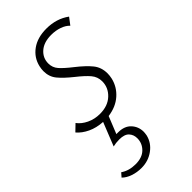

<svg xmlns="http://www.w3.org/2000/svg" viewBox="-211 -467 758 758"><g transform="rotate(-45 168.5 -87.5)"><path d="M315 -385 293 -356Q281 -369 260 -376.5Q239 -384 214 -384Q173 -384 149.5 -363.5Q126 -343 126 -312Q126 -289 141 -272Q156 -255 188 -230Q225 -201 244.5 -177Q264 -153 264 -119Q264 -107 261 -93Q252 -55 222.5 -29Q193 -3 148 3L119 75H129Q164 75 183 95.5Q202 116 202 145Q202 151 200 163Q192 197 162.5 218.5Q133 240 95 240Q70 240 48 232.5Q26 225 12 211L26 195Q52 213 89 213Q126 213 146 193Q166 173 166 145Q166 125 153.5 111.5Q141 98 112 98Q93 98 77 102L116 4Q81 2 53.5 -11Q26 -24 9 -44L36 -70Q50 -51 75 -39Q100 -27 130 -27Q174 -27 200.5 -52Q227 -77 227 -112Q227 -137 211 -156Q195 -175 162 -201Q127 -229 109 -251Q91 -273 91 -304Q91 -316 94 -329Q103 -368 135.5 -391.5Q168 -415 218 -415Q274 -415 315 -385Z"/></g></svg>

Font: Ysabeau Light
Style: Italic
Weight: 300
Italic angle: -12°
Designer: Christian Thalmann (Catharsis Fonts)
Version: Version 0.003